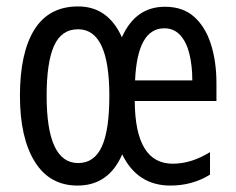

<svg xmlns="http://www.w3.org/2000/svg" viewBox="-20 -567 735 597"><path d="M493 -546Q549 -546 584 -514.5Q619 -483 636 -429Q653 -375 653 -309V-253H399Q400 -58 517 -58Q575 -58 633 -94V-24Q578 10 510 10Q407 10 360 -87Q318 10 221 10Q134 10 88 -64.5Q42 -139 42 -269Q42 -403 87 -475Q132 -547 223 -547Q316 -547 359 -451Q401 -546 493 -546ZM491 -479Q407 -479 400 -317H578Q578 -362 569 -399Q560 -436 540.5 -457.5Q521 -479 491 -479ZM223 -476Q171 -476 148 -424.5Q125 -373 125 -269Q125 -60 223 -60Q273 -60 296.5 -111Q320 -162 320 -269Q320 -476 223 -476Z"/></svg>

Font: Noto Sans Kannada ExtraCondensed
Style: Regular
Weight: 400
Width: 2
Designer: Jelle Bosma - Monotype Design Team
Foundry: Monotype Imaging Inc.
Version: Version 2.005; ttfautohint (v1.8.4.7-5d5b)